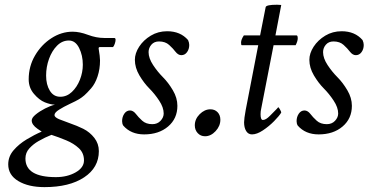

<svg xmlns="http://www.w3.org/2000/svg" viewBox="-20 -559 1549 807"><path d="M285.2 -425.8Q314.5 -425.8 349.6 -412.6Q384.8 -399.4 418 -399.4H460Q465.8 -399.4 465.8 -391.6Q465.8 -384.8 462.4 -375Q459 -365.2 455.1 -361.3H400.4Q394.5 -361.3 394.5 -355.5Q400.4 -320.3 400.4 -304.7Q400.4 -268.6 390.1 -237.8Q379.9 -207 362.8 -187.5Q345.7 -168 334.5 -158.2Q323.2 -148.4 311.5 -141.6Q300.3 -134.8 272 -121.6Q248 -110.4 228.5 -98.1Q209 -85.9 209 -75.2Q209 -66.4 228 -58.1Q247.1 -50.3 274.9 -40.5Q289.1 -35.6 302.7 -30Q316.4 -24.4 330.1 -17.6Q357.4 -3.9 376.5 20.5Q395.5 44.9 395.5 76.2Q395.5 145.5 333.5 186.5Q271.5 227.5 167 227.5Q99.6 227.5 57.1 202.1Q14.6 176.8 14.6 131.8Q14.6 98.6 37.1 72.5Q59.6 46.4 92 26.9Q124.5 7.3 155.3 -5.9L137.7 -17.6Q113.3 -34.7 113.3 -52.7Q113.3 -64 129.9 -77.6Q146.5 -91.3 169.4 -103Q192.4 -114.7 210.9 -119.1Q193.4 -119.1 168.5 -128.9Q144.5 -138.7 122.6 -164.6Q100.6 -190.4 100.6 -225.6Q100.6 -280.3 127.2 -325.7Q153.8 -371.1 196 -398.4Q238.3 -425.8 285.2 -425.8ZM269.5 -388.7Q241.2 -388.7 219.7 -366.9Q198.2 -345.2 186 -311.5Q173.8 -277.8 173.8 -241.2Q173.8 -203.1 189.5 -177.7Q205.1 -152.3 233.4 -152.3Q260.7 -152.3 282.2 -172.6Q303.7 -192.9 315.9 -223.9Q328.1 -254.9 328.1 -287.1Q328.1 -326.2 312.5 -357.4Q296.9 -388.7 269.5 -388.7ZM333 115.2Q333 84 311.5 64Q290 43.9 258.3 30.8Q226.6 17.6 196.3 7.8Q177.7 15.6 169.4 19.5Q161.1 23.4 141.6 34.2Q120.1 46.4 103.5 64.5Q86.9 82.5 86.9 107.4Q86.9 185.5 214.8 185.5Q262.7 185.5 297.9 165.5Q333 145.5 333 115.2Z M682.6 -427.7Q738.3 -427.7 770.5 -390.6Q775.4 -379.4 775.4 -370.1Q775.4 -352.5 766.1 -339.8Q756.8 -327.1 742.2 -327.1Q729 -327.1 717.8 -341.3Q707 -355.5 690.9 -370.1Q674.8 -384.8 648.4 -384.8Q627.9 -384.8 616.2 -371.1Q604.5 -357.4 604.5 -339.8Q604.5 -314.5 623.5 -285.6Q642.6 -256.8 665 -234.4Q687.5 -211.9 706.5 -179.7Q725.6 -147.5 725.6 -114.3Q725.6 -60.5 686.5 -27.3Q647.5 5.9 585.9 5.9Q530.3 5.9 498 -31.2Q493.2 -39.1 493.2 -49.8Q493.2 -67.4 502.4 -81.1Q511.7 -94.7 526.4 -94.7Q539.6 -94.7 550.8 -80.6Q561.5 -66.4 577.6 -51.8Q593.8 -37.1 620.1 -37.1Q641.6 -37.1 654.8 -51.3Q668 -65.4 668 -82Q668 -107.4 648.9 -136.2Q629.9 -165 607.4 -187.5Q585 -210 565.9 -242.2Q546.9 -274.4 546.9 -307.6Q546.9 -335 564.9 -362.8Q583 -390.6 613.8 -409.2Q644.5 -427.7 682.6 -427.7Z M906.2 -55.7Q906.2 -29.3 886.2 -7.8Q866.2 13.7 841.8 13.7Q823.2 13.7 811 0.5Q798.8 -12.7 798.8 -32.2Q798.8 -58.6 819.3 -79.1Q839.8 -99.6 864.3 -99.6Q882.8 -99.6 894.5 -87.4Q906.2 -75.2 906.2 -55.7Z M1004.9 -410.2H1073.2L1096.7 -529.3Q1099.6 -539.1 1144.5 -539.1Q1154.3 -539.1 1162.1 -538.1L1137.7 -410.2H1226.6Q1231.4 -410.2 1231.4 -397.5Q1231.4 -386.2 1222.7 -369.1H1129.9L1078.1 -103.5Q1075.2 -91.8 1075.2 -79.1Q1075.2 -54.7 1085 -54.7Q1097.2 -54.7 1114.3 -72Q1131.3 -89.4 1143.6 -101.6L1149.4 -108.4Q1151.4 -108.4 1156.7 -99.1Q1162.1 -89.8 1162.1 -85.9Q1153.8 -71.8 1132.1 -49.8Q1110.4 -27.8 1085 -11Q1059.6 5.9 1039.1 5.9Q1023.4 5.9 1014.6 -8.3Q1005.9 -22.5 1005.9 -44.9Q1005.9 -59.6 1012.7 -96.7L1065.4 -369.1H996.1Q993.2 -369.1 993.2 -379.9Q993.2 -392.6 1004.9 -410.2Z M1416 -427.7Q1471.7 -427.7 1503.9 -390.6Q1508.8 -379.4 1508.8 -370.1Q1508.8 -352.5 1499.5 -339.8Q1490.2 -327.1 1475.6 -327.1Q1462.4 -327.1 1451.2 -341.3Q1440.4 -355.5 1424.3 -370.1Q1408.2 -384.8 1381.8 -384.8Q1361.3 -384.8 1349.6 -371.1Q1337.9 -357.4 1337.9 -339.8Q1337.9 -314.5 1356.9 -285.6Q1376 -256.8 1398.4 -234.4Q1420.9 -211.9 1439.9 -179.7Q1459 -147.5 1459 -114.3Q1459 -60.5 1419.9 -27.3Q1380.9 5.9 1319.3 5.9Q1263.7 5.9 1231.4 -31.2Q1226.6 -39.1 1226.6 -49.8Q1226.6 -67.4 1235.8 -81.1Q1245.1 -94.7 1259.8 -94.7Q1272.9 -94.7 1284.2 -80.6Q1294.9 -66.4 1311 -51.8Q1327.1 -37.1 1353.5 -37.1Q1375 -37.1 1388.2 -51.3Q1401.4 -65.4 1401.4 -82Q1401.4 -107.4 1382.3 -136.2Q1363.3 -165 1340.8 -187.5Q1318.4 -210 1299.3 -242.2Q1280.3 -274.4 1280.3 -307.6Q1280.3 -335 1298.3 -362.8Q1316.4 -390.6 1347.2 -409.2Q1377.9 -427.7 1416 -427.7Z"/></svg>

Font: Metal
Style: Regular
Weight: 400
Designer: Danh Hong
Version: Version 8.002; ttfautohint (v1.8.3)